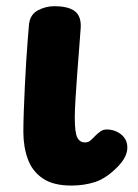

<svg xmlns="http://www.w3.org/2000/svg" viewBox="-20 -572 437 609"><path d="M206.3 16.6Q148.7 16.6 115.3 -6.3Q82 -29.1 68.1 -67.8Q54.1 -106.6 54.1 -153.7Q54.1 -181.8 55.5 -220.4Q56.9 -259 58.9 -300.9Q60.9 -342.9 63.4 -382.2Q65.9 -421.4 68.4 -451.3Q70.9 -481.2 72.1 -495.4Q75.7 -526.2 100.3 -539.3Q124.9 -552.3 151.9 -552.3Q196.9 -552.3 217.4 -536.4Q238 -520.4 236 -484.2Q234.6 -463.3 231.6 -424.7Q228.6 -386.1 225.2 -342Q221.8 -297.9 219.5 -259Q217.2 -220.1 217.2 -199.2Q217.2 -151.1 225.2 -135.7Q233.1 -120.3 249.2 -120.3Q259.7 -120.3 265.9 -125.5Q272.1 -130.7 281.6 -140.6Q288.8 -148 297.9 -154.7Q307.1 -161.3 318 -161.3Q344.4 -161.3 364.2 -145.6Q383.9 -129.8 383.9 -104.1Q383.9 -89.4 376.4 -74.3Q368.9 -59.1 352.8 -42.6Q316.1 -5.6 281.1 5.5Q246 16.6 206.3 16.6Z"/></svg>

Font: Playpen Sans
Style: Regular
Weight: 400
Designer: Laura Meseguer, Veronika Burian, José Scaglione, Kostas Bartsokas, Vera Evstafieva, Tom Grace, Yorlmar Campos
Foundry: TypeTogether
Version: Version 2.000